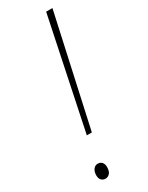

<svg xmlns="http://www.w3.org/2000/svg" viewBox="-192 -751 614 794"><g transform="rotate(-30 115.0 -353.5)"><path d="M189 -714H219L103 -187H79ZM30 -24Q30 -41 38 -52Q46 -63 59 -63Q71 -63 78.5 -55Q86 -47 86 -32Q86 -12 77.5 -2.5Q69 7 57 7Q45 7 37.5 -1Q30 -9 30 -24Z"/></g></svg>

Font: Noto Serif NarrowThin
Style: Italic
Weight: 250
Width: 4
Italic angle: -12°
Designer: Monotype Design Team
Foundry: Monotype Imaging Inc.
Version: Version 1.001